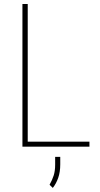

<svg xmlns="http://www.w3.org/2000/svg" viewBox="-20 -731 498 957"><path d="M425.8 -24.9V0H103.5V-24.9ZM118.2 -710.9V0H91.8V-710.9ZM280.3 50.8V88.4Q280.3 127 270 155.8Q259.8 184.6 243.2 205.6L227.1 189.9Q240.7 165.5 247.8 143.1Q254.9 120.6 254.9 89.4V50.8Z"/></svg>

Font: Roboto Condensed Thin
Style: Regular
Weight: 250
Width: 3
Designer: Christian Robertson
Foundry: Google
Version: Version 3.009; 2024